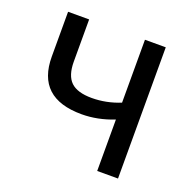

<svg xmlns="http://www.w3.org/2000/svg" viewBox="-101 -637 735 737"><g transform="rotate(20 266.5 -268.0)"><path d="M370 0V-210Q304 -184 239 -184Q56 -184 56 -353V-536H142V-364Q142 -307 168.5 -281.5Q195 -256 254 -256Q313 -256 370 -279V-536H455V0Z"/></g></svg>

Font: Noto Sans SemiCondensed
Style: Regular
Weight: 400
Width: 4
Designer: Monotype Design Team
Foundry: Monotype Imaging Inc.
Version: Version 2.013; ttfautohint (v1.8.4.7-5d5b)